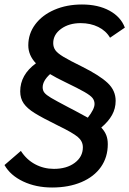

<svg xmlns="http://www.w3.org/2000/svg" viewBox="-20 -730 576 855"><path d="M431 -162Q446 -146 453 -128.5Q460 -111 460 -88Q460 -30 429.5 13.5Q399 57 342.5 81Q286 105 212 105Q140 105 83 78Q26 51 0 5L73 -58Q98 -19 136.5 1.5Q175 22 220 22Q277 22 313 -5Q349 -32 349 -74Q349 -101 326.5 -120Q304 -139 238 -171Q169 -205 135 -226Q101 -247 85.5 -269.5Q70 -292 70 -323Q70 -397 140 -448Q106 -484 106 -528Q106 -580 137 -621.5Q168 -663 222.5 -686.5Q277 -710 345 -710Q417 -710 467.5 -682.5Q518 -655 536 -607L470 -562Q452 -593 417.5 -610Q383 -627 339 -627Q287 -627 252 -601.5Q217 -576 217 -538Q217 -520 226.5 -506.5Q236 -493 262.5 -477Q289 -461 346 -433Q424 -394 459.5 -360.5Q495 -327 495 -281Q495 -247 479 -218Q463 -189 431 -162ZM336 -225 371 -206Q401 -244 401 -267Q401 -282 392 -293.5Q383 -305 356 -320.5Q329 -336 271 -364Q231 -383 203 -400Q170 -370 170 -341Q170 -327 178 -317Q186 -307 207 -294.5Q228 -282 285 -252L312 -238Z"/></svg>

Font: Sarabun Medium
Style: Italic
Weight: 500
Italic angle: -10°
Designer: Suppakit Chalermlarp | Katatrad Co.,Ltd.
Foundry: Cadson Demak Co.,Ltd.
Version: Version 1.000; ttfautohint (v1.6)